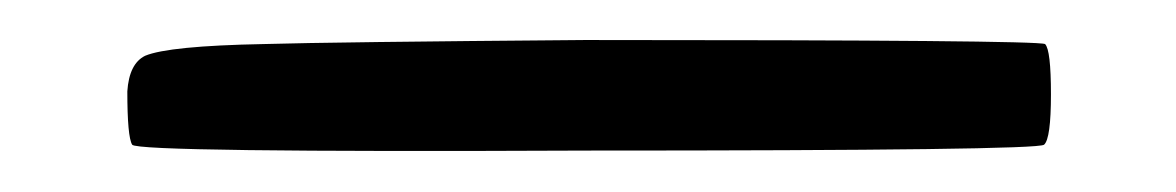

<svg xmlns="http://www.w3.org/2000/svg" viewBox="-20 -12 582 95"><path d="M270.5 62.5Q493.2 62.5 496.6 59.6Q500 56.6 500 34.7Q500 12.7 497.1 9.8Q493.2 7.8 269.5 7.8Q144.5 8.8 110.4 9.8Q63.5 10.7 51.8 15.6Q43.9 19.5 43 33.2Q43 55.7 45.4 59.6Q47.9 63.5 270.5 62.5Z"/></svg>

Font: Bpmf GenWan Min R
Style: R
Weight: 400
Foundry: But Ko
Version: Version 1.320